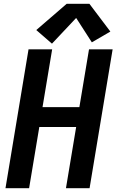

<svg xmlns="http://www.w3.org/2000/svg" viewBox="-20 -996 616 1016"><path d="M9 0H134L188 -324H383L329 0H454L576 -735H451L400 -429H205L256 -735H131ZM255 -765 383 -901 466 -772 564 -829 453 -976H333L172 -837Z"/></svg>

Font: Iosevka Sparkle
Style: Bold Italic
Weight: 700
Italic angle: -9°
Designer: Belleve Invis
Foundry: Belleve Invis
Version: Version 4.5.0; ttfautohint (v1.8.3)